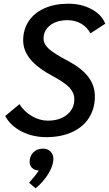

<svg xmlns="http://www.w3.org/2000/svg" viewBox="-20 -730 588 1036"><path d="M8 -104 85 -168Q110 -128 152 -103.5Q194 -79 238 -79Q302 -79 341.5 -111Q381 -143 381 -195Q381 -229 355 -257Q329 -285 267 -318Q184 -362 144.5 -409.5Q105 -457 105 -512Q105 -571 135 -616Q165 -661 220.5 -685.5Q276 -710 349 -710Q419 -710 474 -680.5Q529 -651 548 -602L468 -550Q450 -584 417.5 -602.5Q385 -621 345 -621Q286 -621 250.5 -593.5Q215 -566 215 -521Q215 -492 244 -466Q273 -440 351 -399Q422 -361 457 -314.5Q492 -268 492 -210Q492 -144 460 -94Q428 -44 368.5 -17Q309 10 230 10Q156 10 96 -21Q36 -52 8 -104ZM268 127Q268 163 241 207.5Q214 252 172 286L137 256Q174 215 189 190Q167 189 153.5 176.5Q140 164 140 144Q140 112 160 92Q180 72 212 72Q237 72 252.5 87.5Q268 103 268 127Z"/></svg>

Font: Sarabun Medium
Style: Italic
Weight: 500
Italic angle: -10°
Designer: Suppakit Chalermlarp | Katatrad Co.,Ltd.
Foundry: Cadson Demak Co.,Ltd.
Version: Version 1.000; ttfautohint (v1.6)